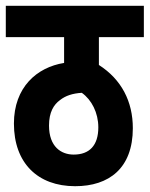

<svg xmlns="http://www.w3.org/2000/svg" viewBox="-20 -642 516 662"><path d="M476 -514V-622H0V-514H201V-425C107 -410 28 -341 28 -216C28 -80 110 0 239 0C356 0 438 -62 438 -200C438 -292 399 -368 321 -418V-514ZM234 -109C191 -109 149 -136 149 -209C149 -255 165 -281 187 -297C206 -312 230 -320 262 -322C296 -298 319 -253 319 -203C319 -140 288 -109 234 -109Z"/></svg>

Font: Noto Sans ExtraCondensed
Style: Bold Italic
Weight: 700
Width: 2
Italic angle: -12°
Designer: Monotype Design Team
Foundry: Monotype Imaging Inc.
Version: Version 2.013